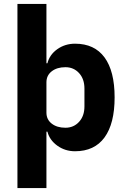

<svg xmlns="http://www.w3.org/2000/svg" viewBox="-20 -760 648 980"><path d="M69 200V-740H217V-437H222Q233 -481 272.5 -509Q312 -537 363 -537Q462 -537 513.5 -467Q565 -397 565 -263Q565 -129 513.5 -58.5Q462 12 363 12Q312 12 272.5 -16.5Q233 -45 222 -88H217V200ZM314 -108Q356 -108 383.5 -138Q411 -168 411 -217V-308Q411 -357 383.5 -387Q356 -417 314 -417Q271 -417 244 -396Q217 -375 217 -340V-185Q217 -150 244 -129Q271 -108 314 -108Z"/></svg>

Font: Anuphan
Style: Bold
Weight: 700
Designer: Mike Abbink, Paul van der Laan, Pieter van Rosmalen, Mint Tantisuwanna
Foundry: Bold Monday; Cadson Demak
Version: Version 3.002;hotconv 1.0.109;makeotfexe 2.5.65596